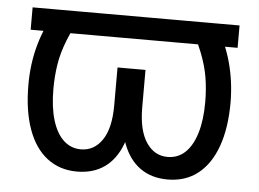

<svg xmlns="http://www.w3.org/2000/svg" viewBox="-44 -602 901 668"><g transform="rotate(5 406.0 -268.0)"><path d="M766.6 -545.9V-467.8H43.9V-545.9ZM128.9 -545.9H223.6Q189.5 -487.3 171.4 -441.4Q153.3 -395.5 147 -354.5Q140.6 -313.5 140.6 -269.5Q140.6 -206.1 154.3 -160.9Q168 -115.7 193.6 -92Q219.2 -68.4 253.9 -68.4Q300.3 -68.4 328.4 -109.9Q356.4 -151.4 356.4 -230.5V-363.3H422.9V-230.5Q423.3 -153.3 402.8 -99.6Q382.3 -45.9 343 -18.1Q303.7 9.8 247.1 9.8Q186 9.8 142.3 -24.2Q98.6 -58.1 75.7 -122.3Q52.7 -186.5 52.7 -277.3Q52.7 -351.1 71.5 -417.7Q90.3 -484.4 128.9 -545.9ZM586.9 -545.9H682.6Q721.2 -484.4 739.7 -417.7Q758.3 -351.1 758.8 -277.3Q758.8 -186.5 735.6 -122.3Q712.4 -58.1 668.9 -24.2Q625.5 9.8 563.5 9.8Q507.3 9.8 468 -18.1Q428.7 -45.9 408.2 -99.6Q387.7 -153.3 387.7 -230.5V-363.3H454.1V-230.5Q454.6 -151.4 482.7 -109.9Q510.7 -68.4 556.6 -68.4Q592.3 -68.4 617.7 -92Q643.1 -115.7 657 -160.9Q670.9 -206.1 670.9 -269.5Q670.9 -313.5 664.3 -354.5Q657.7 -395.5 639.6 -441.4Q621.6 -487.3 586.9 -545.9Z"/></g></svg>

Font: Inter
Style: Regular
Weight: 400
Designer: Rasmus Andersson
Foundry: rsms
Version: Version 4.000;git-8c9346024